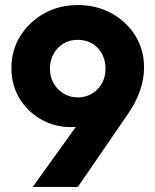

<svg xmlns="http://www.w3.org/2000/svg" viewBox="-20 -737 613 757"><path d="M109 0 331 -309 389 -313Q376 -290 360.5 -272.5Q345 -255 321.5 -245.5Q298 -236 259 -236Q195 -236 141.5 -266.5Q88 -297 56.5 -349.5Q25 -402 25 -469Q25 -539 60 -595Q95 -651 154 -684Q213 -717 287 -717Q361 -717 420 -684.5Q479 -652 513.5 -596.5Q548 -541 548 -471Q548 -381 486 -290L287 0ZM287 -353Q318 -353 343 -368Q368 -383 382 -408.5Q396 -434 396 -466Q396 -499 382 -525Q368 -551 343 -565.5Q318 -580 287 -580Q255 -580 230.5 -565.5Q206 -551 191.5 -525Q177 -499 177 -466Q177 -434 191.5 -408.5Q206 -383 231 -368Q256 -353 287 -353Z"/></svg>

Font: Outfit
Style: Bold
Weight: 700
Designer: Rodrigo Fuenzalida
Foundry: fragTYPE
Version: Version 1.100;gftools[0.9.27]